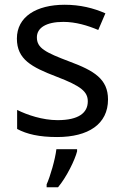

<svg xmlns="http://www.w3.org/2000/svg" viewBox="-20 -566 519 807"><path d="M434 -148C434 -234 375 -269 273 -307C170 -346 135 -364 135 -409C135 -449 174 -474 246 -474C298 -474 348 -459 393 -440L423 -510C373 -532 317 -546 252 -546C132 -546 51 -495 51 -404C51 -316 113 -284 217 -244C322 -204 349 -180 349 -140C349 -92 311 -61 222 -61C159 -61 94 -83 52 -104V-24C93 -2 145 10 220 10C351 10 434 -44 434 -148ZM304 70V61H217C212 104 191 176 176 209V221H224C260 178 295 106 304 70Z"/></svg>

Font: Noto Sans Runic
Style: Regular
Weight: 400
Designer: Monotype Design Team
Foundry: Monotype Imaging Inc.
Version: Version 2.002